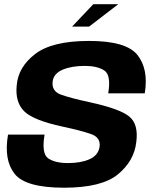

<svg xmlns="http://www.w3.org/2000/svg" viewBox="-20 -872 718 896"><path d="M316.5 -748H396L532 -852.5H415.5ZM279 4Q454 4 530 -58.2Q606 -120.5 616 -209Q627 -291.5 583.8 -327.8Q540.5 -364 398.5 -395Q309.5 -414 264.2 -430.5Q219 -447 226 -494Q231.5 -529.5 273 -547Q314.5 -564.5 375.5 -564.5Q433 -564.5 466.2 -543.5Q499.5 -522.5 485 -436.5H655.5Q674 -548 622.2 -614.5Q570.5 -681 396 -681Q223 -681 143.8 -619.8Q64.5 -558.5 58 -473.5Q50 -396 92.5 -353.2Q135 -310.5 272.5 -281Q357.5 -263 404.5 -246.5Q451.5 -230 444.5 -185.5Q438 -147 397.8 -129Q357.5 -111 297.5 -111Q237 -111 205 -133Q173 -155 188 -244H17.5Q-3 -125.5 48.2 -60.8Q99.5 4 279 4Z"/></svg>

Font: Anybody Thin
Style: Bold Italic
Weight: 700
Italic angle: -10°
Version: Version 1.113;gftools[0.9.25]